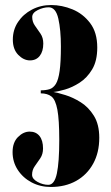

<svg xmlns="http://www.w3.org/2000/svg" viewBox="-20 -731 443 763"><path d="M182 12Q140 12 105.5 -6.2Q71 -24.5 50.5 -56Q30 -87.5 30 -126.5Q30 -165 51.5 -186.5Q73 -208 98 -208Q123 -208 137 -190.5Q151 -173 151 -141Q151 -118.5 140.2 -102.2Q129.5 -86 118.5 -71Q107.5 -56 107.5 -36.5Q107.5 -20 129 -8.2Q150.5 3.5 172 3.5Q196.5 3.5 206 -41.8Q215.5 -87 215.5 -174.5Q215.5 -255.5 208 -295.2Q200.5 -335 184.5 -347.5Q168.5 -360 142 -360V-372Q161.5 -372 176.5 -376.5Q191.5 -381 201.8 -397.2Q212 -413.5 217 -449Q222 -484.5 222 -546.5Q222 -612 211.8 -657Q201.5 -702 173.5 -702Q152 -702 130 -691Q108 -680 108 -663.5Q108 -644 119 -628.8Q130 -613.5 141 -597.2Q152 -581 152 -558Q152 -527 138 -509Q124 -491 99 -491Q74 -491 52.5 -513Q31 -535 31 -573.5Q31 -612.5 51.5 -643.5Q72 -674.5 106.8 -692.8Q141.5 -711 183.5 -711Q226 -711 268 -693.8Q310 -676.5 338.2 -639.2Q366.5 -602 366.5 -542Q366.5 -489 346.2 -455.2Q326 -421.5 296.5 -402.5Q267 -383.5 238.2 -375.2Q209.5 -367 192 -365.5Q209.5 -362.5 239.8 -353.2Q270 -344 301 -324.5Q332 -305 353.2 -270.8Q374.5 -236.5 374.5 -183.5Q374.5 -124.5 350.2 -80.5Q326 -36.5 282.8 -12.2Q239.5 12 182 12Z"/></svg>

Font: Imbue 100pt Black
Style: Regular
Weight: 900
Designer: Tyler Finck
Foundry: Etcetera Type Company
Version: Version 1.102; ttfautohint (v1.8.3)